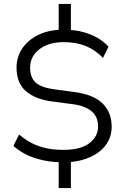

<svg xmlns="http://www.w3.org/2000/svg" viewBox="-20 -840 640 975"><path d="M278 115V-32L296 -16Q225 -16 161 -36Q97 -56 48 -99L77 -157Q109 -130 142 -113Q175 -96 214 -87.5Q253 -79 301 -79Q390 -79 434 -113Q478 -147 478 -197Q478 -250 442 -277.5Q406 -305 341 -312L242 -325Q157 -337 110.5 -378Q64 -419 64 -497Q64 -550 92 -592.5Q120 -635 171 -661Q222 -687 290 -689L278 -675V-820H340V-675L328 -688Q383 -687 438 -665.5Q493 -644 531 -603L503 -546Q464 -587 415 -606.5Q366 -626 304 -626Q226 -626 179.5 -589.5Q133 -553 133 -497Q133 -446 161.5 -420.5Q190 -395 258 -386L356 -373Q455 -360 501 -314.5Q547 -269 547 -197Q547 -145 518.5 -105.5Q490 -66 440 -43Q390 -20 324 -16L340 -32V115Z"/></svg>

Font: Nunito Sans 6pt Light
Style: Regular
Weight: 300
Version: Version 3.101;gftools[0.9.27]